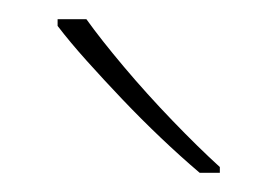

<svg xmlns="http://www.w3.org/2000/svg" viewBox="-20 -786 289 200"><path d="M70 -766Q85 -745 109 -716.5Q133 -688 160 -660Q187 -632 209 -612V-606H188Q168 -623 147.5 -642.5Q127 -662 107.5 -682.5Q88 -703 70.5 -722.5Q53 -742 40 -759V-766Z"/></svg>

Font: Noto Sans Hebrew Thin Thin
Style: Regular
Weight: 250
Version: Version 3.001